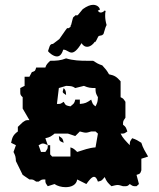

<svg xmlns="http://www.w3.org/2000/svg" viewBox="-20 -779 660 796"><path d="M373 -606 374 -604C378 -608 382 -616 387 -627L390 -630L403 -633L409 -638C415 -660 420 -673 422 -675C418 -689 416 -702 416 -713C416 -720 416 -726 418 -732L415 -736C409 -730 403 -727 398 -727C393 -727 390 -729 386 -734C384 -736 391 -736 394 -739C394 -746 385 -759 366 -759C355 -759 341 -754 323 -741L304 -718C300 -714 297 -714 295 -717C278 -701 286 -716 275 -676C269 -671 280 -669 261 -661C261 -663 261 -663 260 -663C257 -663 248 -648 226 -617L201 -598C200 -598 200 -597 199 -597C185 -597 185 -582 179 -567C183 -561 201 -545 216 -545C227 -545 236 -553 242 -573H244C256 -573 265 -561 277 -561C287 -561 300 -570 318 -600C325 -589 333 -585 341 -585C356 -585 369 -599 373 -606ZM224 -215C226 -194 225 -195 244 -187C240 -205 240 -205 224 -215ZM311 -234C323 -231 329 -229 336 -229C342 -229 348 -231 358 -234H376L386 -225L376 -168C348 -166 326 -157 300 -149C289 -160 285 -164 272 -168V-130H196L188 -139V-177H178C178 -160 177 -163 168 -149H150L140 -177C149 -182 153 -184 158 -184C163 -184 168 -182 178 -177L168 -206C187 -210 191 -213 206 -225H262L292 -215ZM244 -414C242 -406 240 -402 240 -399C240 -394 244 -392 254 -385C253 -401 253 -404 244 -414ZM348 -404 358 -395ZM292 -366C288 -349 286 -350 272 -338C253 -342 253 -341 244 -357C230 -348 233 -348 216 -348L224 -414L254 -423C273 -422 279 -423 292 -414L328 -423C346 -415 356 -414 376 -414C376 -395 377 -392 386 -376C385 -357 384 -354 376 -338C363 -347 364 -350 358 -366C339 -353 334 -350 311 -348V-366ZM254 -537C232 -528 213 -527 188 -527C177 -516 172 -512 168 -499H130C125 -484 127 -485 112 -480L102 -461H82V-423L64 -414V-398C64 -387 65 -384 74 -376V-329L102 -281C85 -281 88 -281 74 -272L54 -253V-234C35 -220 31 -211 26 -187L46 -177L36 -149C44 -133 45 -129 46 -111L74 -54L102 -35C119 -35 116 -35 130 -26H140C154 -35 151 -35 168 -35C168 -18 169 -21 178 -7L206 -16C217 -8 235 -3 252 -3C275 -3 297 -12 300 -35L338 -16C349 -31 360 -46 370 -46C376 -46 381 -40 386 -26C403 -30 402 -31 414 -45C422 -26 427 -21 442 -7C454 -10 461 -12 468 -12C474 -12 480 -10 490 -7H496C507 -7 509 -7 518 -16C532 -7 529 -7 546 -7L556 -16L546 -54C561 -59 561 -58 566 -73V-121L594 -130C583 -149 572 -166 566 -187C552 -196 544 -201 528 -206C519 -192 518 -194 518 -177C503 -193 489 -206 480 -225C497 -225 494 -225 508 -234C502 -250 503 -252 490 -262C490 -279 491 -277 500 -291V-357C490 -372 491 -370 480 -376V-442C464 -460 456 -466 432 -471C423 -487 417 -494 404 -508C388 -513 380 -518 366 -527H342C312 -527 284 -528 254 -537Z"/></svg>

Font: GNUTypewriter
Style: Standard
Weight: 400
Version: Version 001.000